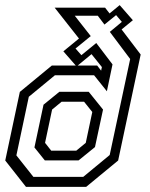

<svg xmlns="http://www.w3.org/2000/svg" viewBox="-22 -730 586 750"><path d="M79.5 0 -1.5 -103 55.5 -371 180.5 -474H274L225.5 -529.5L286.5 -579.5L191.5 -700H388.5L406 -677.5L445.5 -710L497 -651L453 -615L527.5 -517L439.5 -103L314.5 0ZM108.5 -39H303L406.5 -124.5L486.5 -499.5L407 -605.5L454 -644.5L431.5 -671L386 -634L360 -668.5H270L332.5 -589L273 -540.5L296 -514.5L354 -562L417.5 -478.5L395.5 -373.5L345.5 -436H192.5L90.5 -352L42 -123ZM373 -454 376 -468 335.5 -518.5 281.5 -474H357.5ZM153 -103.5 112.5 -154 148 -321 210 -371.5H324.5L380.5 -302L349 -155.5L285 -103.5ZM178 -141.5H276L313 -172L338.5 -292.5L306.5 -332.5H218.5L181.5 -302L154 -172Z"/></svg>

Font: Tourney Condensed Regular
Style: Italic
Weight: 400
Width: 3
Italic angle: -12°
Designer: Tyler Finck
Foundry: Etcetera Type Co
Version: Version 1.010; ttfautohint (v1.8.3)